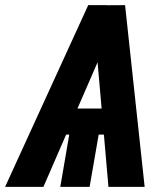

<svg xmlns="http://www.w3.org/2000/svg" viewBox="-59 -731 646 751"><path d="M390.1 -642.6 110.8 0H-39.1L286.1 -710.9H360.4ZM365.2 0 307.6 -660.2 351.1 -710.4 430.2 -710.9 506.8 0ZM438.5 -306.6 420.4 -204.6H104.5L122.6 -306.6ZM336.4 -258.8 291.5 0H176.8L221.2 -258.8Z"/></svg>

Font: Roboto Condensed
Style: Bold Italic
Weight: 700
Italic angle: -12°
Designer: Christian Robertson
Foundry: Google
Version: Version 3.0